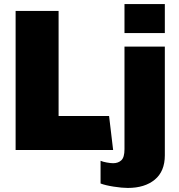

<svg xmlns="http://www.w3.org/2000/svg" viewBox="-20 -740 883 947"><path d="M269 -686V-168H518L538 0H57V-686ZM793 -577H594V-720H793ZM793 26Q793 105 743.5 146Q694 187 610 187Q582 187 540.5 180.5Q499 174 476 165V53Q487 58 506.5 61.5Q526 65 538 65Q563 65 578.5 50.5Q594 36 594 -4V-510H793Z"/></svg>

Font: Chivo Black
Style: Regular
Weight: 900
Designer: Hector Gatti
Foundry: Omnibus-Type
Version: Version 1.007